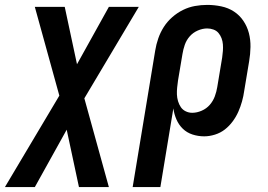

<svg xmlns="http://www.w3.org/2000/svg" viewBox="-74 -548 1094 783"><path d="M370 215H248L198 -19L68 215H-54L168 -158L68 -520H190L240 -286L370 -520H492L270 -147Z M467 215 559 -342Q563 -367 571.5 -391.5Q580 -416 594 -438Q608 -460 628.5 -478Q649 -496 672.5 -507.5Q696 -519 721 -523.5Q746 -528 771 -528Q800 -528 828.5 -522Q857 -516 880 -501Q903 -486 918.5 -463Q934 -440 941 -413Q948 -386 947.5 -356.5Q947 -327 942 -298L922 -178Q919 -156 913 -134.5Q907 -113 898 -92.5Q889 -72 875 -53Q861 -34 843 -20Q825 -6 802.5 1Q780 8 759 8Q734 8 711 0.5Q688 -7 671.5 -23Q655 -39 645.5 -61Q636 -83 633 -106L580 215ZM710 -88Q729 -88 748.5 -96.5Q768 -105 781.5 -120.5Q795 -136 802 -155Q809 -174 812 -193L832 -313Q834 -327 835 -340.5Q836 -354 835 -367Q834 -380 829.5 -392Q825 -404 817 -413.5Q809 -423 796.5 -427.5Q784 -432 771 -432Q752 -432 732.5 -423.5Q713 -415 699.5 -399.5Q686 -384 679.5 -365Q673 -346 670 -327L652 -220Q650 -206 648.5 -191.5Q647 -177 647.5 -163Q648 -149 652 -135.5Q656 -122 663.5 -111Q671 -100 683.5 -94Q696 -88 710 -88Z"/></svg>

Font: Iosevka
Style: Bold Italic
Weight: 700
Italic angle: -9°
Monospace: yes
Designer: Belleve Invis
Foundry: Belleve Invis
Version: Version 32.5.0; ttfautohint (v1.8.4)